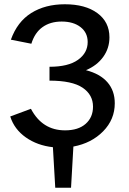

<svg xmlns="http://www.w3.org/2000/svg" viewBox="-20 -685 605 900"><path d="M324 2 313 195H239L228 5Q155 -3 101 -41Q47 -79 28 -139L125 -175Q178 -74 285 -74Q347 -74 381.5 -104.5Q416 -135 416 -185Q416 -241 367 -274Q318 -307 212 -307V-372Q300 -372 345.5 -404.5Q391 -437 391 -488Q391 -532 357.5 -558Q324 -584 269 -584Q216 -584 179.5 -558Q143 -532 127 -480L31 -499Q61 -583 126.5 -624Q192 -665 284 -665Q380 -665 436.5 -623.5Q493 -582 493 -510Q493 -459 464 -418.5Q435 -378 383 -356Q449 -339 483.5 -299.5Q518 -260 518 -201Q518 -125 463.5 -69.5Q409 -14 324 2Z"/></svg>

Font: Ysabeau Semibold
Style: Regular
Weight: 600
Designer: Christian Thalmann (Catharsis Fonts)
Version: Version 0.003